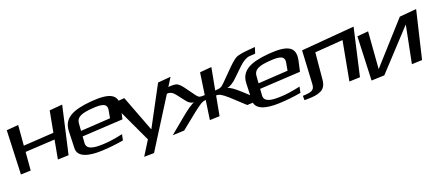

<svg xmlns="http://www.w3.org/2000/svg" viewBox="-104 -1090 4155 1800"><g transform="rotate(-15 1973.0 -190.0)"><path d="M444 -25 509 -499 382 -477 361 -265 62 -220 61 -421 -55 -401 -34 34 64 22 63 -159 355 -201 337 -12Z M775 -457C595 -425 498 -370 505 -243L514 -74C519 15 626 32 753 16C824 7 897 -7 972 -27L979 -86C902 -62 838 -47 787 -41C690 -28 619 -33 618 -97L617 -161L1019 -219L1033 -325C1050 -464 958 -488 775 -457ZM770 -391C865 -407 922 -404 916 -335L909 -259L616 -215L615 -287C614 -355 675 -375 770 -391Z M1558 -488 1431 -466 1257 -60H1255L1087 -407L964 -386L1201 24L1125 173L1223 163Z M1823 -239C1796 -235 1779 -235 1770 -237C1762 -240 1751 -248 1739 -262L1659 -354C1634 -382 1613 -399 1596 -404C1579 -409 1547 -407 1501 -399L1439 -388L1442 -336L1491 -344C1518 -349 1545 -335 1572 -304L1633 -238C1654 -213 1679 -200 1708 -199C1685 -191 1641 -155 1578 -93L1436 47L1551 32L1699 -110C1734 -143 1760 -164 1775 -175C1791 -185 1806 -191 1820 -193L1809 0L1906 -12L1925 -208C1939 -210 1954 -208 1969 -202C1984 -196 2008 -181 2041 -157L2184 -46L2318 -63L2173 -175C2112 -222 2069 -247 2045 -248C2077 -259 2107 -281 2136 -315L2217 -408C2254 -452 2290 -477 2322 -483L2380 -492L2394 -553L2320 -540C2266 -531 2229 -520 2208 -509C2188 -497 2161 -471 2127 -431L2022 -305C2007 -287 1995 -275 1985 -270C1975 -264 1957 -259 1929 -255L1951 -477L1836 -457Z M2498 -457C2318 -425 2221 -370 2228 -243L2237 -74C2242 15 2349 32 2476 16C2547 7 2620 -7 2695 -27L2702 -86C2625 -62 2561 -47 2510 -41C2413 -28 2342 -33 2341 -97L2340 -161L2742 -219L2756 -325C2773 -464 2681 -488 2498 -457ZM2493 -391C2588 -407 2645 -404 2639 -335L2632 -259L2339 -215L2338 -287C2337 -355 2398 -375 2493 -391Z M2710 6 2714 49C2722 49 2734 48 2748 46C2808 39 2840 33 2877 12C2915 -10 2927 -47 2927 -97L2928 -358L3204 -403L3166 -11L3272 -24L3337 -498L2813 -408L2824 -77C2826 -17 2797 -5 2710 6Z M3497 18 3815 -391 3774 -16 3876 -29 3946 -505 3780 -476 3461 -52 3457 -420 3348 -401 3369 34Z"/></g></svg>

Font: Gamestation Warped
Style: Regular
Weight: 400
Designer: Jonas Hecksher
Foundry: Jonas Hecksher, Playtypeª, e-types AS
Version: Version 1.003